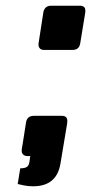

<svg xmlns="http://www.w3.org/2000/svg" viewBox="-20 -559 319 673"><path d="M115 -402V-406L132 -516Q134 -527 141 -533Q148 -539 159 -539H259Q279 -539 279 -523V-516L261 -406Q257 -384 234 -384H134Q125 -384 120 -389Q115 -394 115 -402ZM42 86 51 31Q66 31 73.5 26.5Q81 22 83 10L86 -12H76Q67 -12 61.5 -17Q56 -22 56 -31Q56 -37 59 -52L71 -128Q74 -153 99 -153H197Q216 -153 216 -135Q216 -127 213 -112L192 14Q179 94 96 94Q78 94 62 90.5Q46 87 42 86Z"/></svg>

Font: Exo ExtraBold
Style: Italic
Weight: 800
Italic angle: -9°
Designer: Natanael Gama
Foundry: Natanael Gama
Version: Version 1.500; ttfautohint (v1.6)